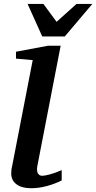

<svg xmlns="http://www.w3.org/2000/svg" viewBox="-20 -977 505 1009"><path d="M304.2 -28.8Q267.6 -10.3 225.3 1Q183.1 12.2 144 12.2Q94.2 12.2 66.7 -8.5Q39.1 -29.3 39.1 -64Q39.1 -72.3 39.8 -81.3Q40.5 -90.3 43 -100.1L151.9 -661.1L64 -668.9V-705.1L232.9 -736.8H298.8L175.8 -102.1Q174.3 -93.3 174.6 -84.7Q174.8 -76.2 177.7 -69.1Q180.7 -62 186.5 -57.6Q192.4 -53.2 202.1 -53.2Q213.9 -53.2 241.2 -60.3Q268.6 -67.4 304.2 -83ZM320.3 -785.2H202.1L125 -956.5H208L277.3 -862.3L382.3 -956.5H465.3Z"/></svg>

Font: Charis SIL Afr
Style: Bold Italic
Weight: 700
Italic angle: -11°
Foundry: SIL International
Version: Version 5.000